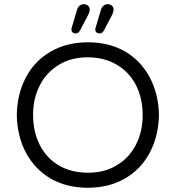

<svg xmlns="http://www.w3.org/2000/svg" viewBox="-20 -886 833 910"><path d="M167.5 -201.2Q136.7 -263.2 136.7 -341.3Q136.7 -419.4 168.5 -481Q199.7 -543 258.3 -578.1Q315.4 -614.3 395 -614.3Q474.6 -614.3 533.7 -579.1Q593.3 -543.9 625.5 -480.5Q656.2 -418.5 656.2 -340.3Q656.2 -262.2 624.5 -200.7Q593.3 -138.7 534.7 -103.5Q477.5 -67.4 397.5 -67.4Q317.4 -67.4 258.5 -102.1Q199.7 -136.7 167.5 -201.2ZM220.2 -641.6Q129.4 -589.4 87.9 -487.3Q61 -421.4 59.6 -340.8Q61.5 -240.2 103 -162.1Q145 -84 219.2 -40Q295.9 3.9 396 3.9Q496.1 3.9 572.3 -40Q648.4 -84 689.9 -162.6Q731.4 -241.2 733.4 -340.8Q731.4 -440.4 689.9 -519Q647.9 -597.7 573.7 -641.6Q497.1 -685.5 397 -685.5Q296.9 -685.5 220.2 -641.6ZM431.6 -746.1Q431.6 -737.3 437.3 -732.4Q442.9 -727.5 452.1 -727.5Q464.8 -727.5 472.7 -741.7L512.7 -818.4Q518.1 -834 518.6 -839.8Q518.6 -851.6 510.5 -858.9Q502.4 -866.2 490.2 -866.2Q477.5 -866.2 467.8 -856.4Q461.4 -850.1 458.5 -839.8L432.1 -751Q431.6 -749 431.6 -746.1ZM323.2 -733.4Q329.1 -727.5 338.1 -727.5Q347.2 -727.5 353.5 -733.9Q356.4 -736.8 359.4 -741.7L399.4 -818.4Q405.3 -830.6 405.3 -840.8Q405.3 -851.6 397.2 -858.9Q389.2 -866.2 377 -866.2Q364.3 -866.2 354.5 -856.4Q348.1 -850.1 345.2 -839.8L318.8 -751Q318.4 -749 318.4 -746.1Q318.4 -738.3 323.2 -733.4Z"/></svg>

Font: YuPearl-Light
Style: Light
Weight: 300
Designer: Max Yao
Foundry: Max-Everyday
Version: Version 1.011; ttfautohint (v1.8.3)